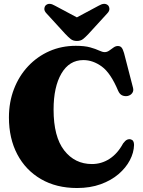

<svg xmlns="http://www.w3.org/2000/svg" viewBox="-20 -952 735 989"><path d="M670.5 -205.5Q669.5 -166 649 -126.8Q628.5 -87.5 590.5 -55Q552.5 -22.5 498.5 -3Q444.5 16.5 377 16.5Q270 16.5 191 -29.5Q112 -75.5 69 -157.2Q26 -239 26 -347Q26 -426 52 -493.5Q78 -561 125 -611Q172 -661 234.5 -688.5Q297 -716 370.5 -716Q416 -716 444.5 -708Q473 -700 490.2 -691.8Q507.5 -683.5 519.5 -683.5Q531.5 -683.5 542.8 -691.5Q554 -699.5 564.8 -707.2Q575.5 -715 587 -715Q599.5 -715 606.2 -707Q613 -699 619 -678.5L665 -500.5Q669.5 -484.5 661.2 -472.8Q653 -461 637 -457.5Q622 -455 609.2 -460.8Q596.5 -466.5 588.5 -484.5Q550 -576 504.5 -609.2Q459 -642.5 409.5 -642.5Q337 -642.5 296.5 -573.5Q256 -504.5 256 -387.5Q256 -247.5 310.8 -177.2Q365.5 -107 453.5 -107Q503 -107 544.2 -133.8Q585.5 -160.5 614 -213Q625.5 -228.5 635 -232.5Q644.5 -236.5 654 -234Q670.5 -229.5 670.5 -205.5ZM436 -777.5Q420.5 -761 408 -751Q395.5 -741 376 -741Q356.5 -741 344 -751Q331.5 -761 316 -777.5L219.5 -883Q207.5 -895.5 208.5 -907.2Q209.5 -919 216 -925Q233.5 -940.5 263.5 -922.5L376 -862.5L488 -922.5Q518.5 -940.5 536 -925Q542.5 -919 543.5 -907.2Q544.5 -895.5 532.5 -883Z"/></svg>

Font: Fraunces 72pt S050 Black
Style: Regular
Weight: 900
Version: Version 1.000; ttfautohint (v1.8.3)